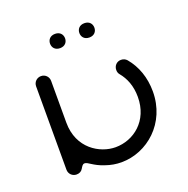

<svg xmlns="http://www.w3.org/2000/svg" viewBox="-130 -840 967 985"><g transform="rotate(-20 353.5 -348.0)"><path d="M172 -496C172 -519 154 -537 131 -537C108 -537 90 -519 90 -496V-41C90 -18 108 0 131 0C146 0 158 -6 165 -18C172 -29 177 -40 188 -40C207 -40 224 -14 283 5C311 15 340 20 369 20C510 20 644 -94 644 -267C644 -343 620 -410 577 -461C569 -470 558 -475 545 -475C522 -475 505 -457 505 -434C505 -423 508 -415 514 -408C543 -373 562 -327 562 -267C562 -136 466 -63 367 -63C282 -63 172 -127 172 -268ZM232 -677C232 -657 245 -638 273 -638C301 -638 314 -657 314 -677C314 -697 301 -716 273 -716C245 -716 232 -697 232 -677ZM392 -677C392 -657 405 -638 433 -638C461 -638 474 -657 474 -677C474 -697 461 -716 433 -716C405 -716 392 -697 392 -677Z"/></g></svg>

Font: Fabada
Style: Regular
Weight: 400
Designer: deFharo
Foundry: deFharo.com
Version: Version 4.000 2011 initial release